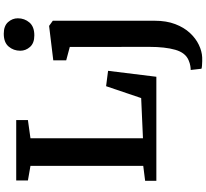

<svg xmlns="http://www.w3.org/2000/svg" viewBox="-57 -792 1092 1018"><g transform="rotate(-90 489.0 -283.0)"><path d="M118.5 -69.5V-667.5L41 -681V-743H361.5V-681L265 -667.5V-71L478 -80.5L541 -266.5L622.5 -256L591 0H39.5V-59.5ZM678 -478V-546.5L859 -568.5H861L888 -549V-8.5Q888 53.5 870.2 100Q852.5 146.5 823.5 177.8Q794.5 209 760.5 225.2Q726.5 241.5 694 243Q687 243.5 674.2 243.2Q661.5 243 649.5 242Q637.5 241 633.5 239L627 182Q633.5 182.5 648 180.2Q662.5 178 678.5 171Q718.5 154.5 734 100.5Q749.5 46.5 749.5 -37.5L749 -459ZM810 -647Q769.5 -647 749.2 -669.8Q729 -692.5 729 -721.5Q729 -757 751 -783Q773 -809 818.5 -809H819.5Q860.5 -809 880.8 -786.2Q901 -763.5 901 -734.5Q901 -699 878.8 -673Q856.5 -647 811 -647Z"/></g></svg>

Font: Merriweather
Style: Bold
Weight: 700
Designer: Eben Sorkin
Foundry: Eben Sorkin
Version: Version 2.100; ttfautohint (v1.7.19-72a1) -l 8 -r 50 -G 200 